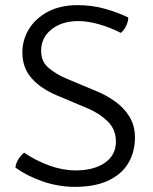

<svg xmlns="http://www.w3.org/2000/svg" viewBox="-20 -715 595 747"><path d="M40 -63Q41.5 -79.5 51.8 -95.8Q62 -112 74 -121Q118.5 -90.5 171.2 -71.2Q224 -52 274 -52Q345.5 -52 388.2 -81.8Q431 -111.5 431 -164Q431 -211.5 399 -242.8Q367 -274 322 -293L201 -344Q137.5 -371 102.2 -411.5Q67 -452 67 -511Q67 -560.5 93 -602.5Q119 -644.5 167.2 -669.8Q215.5 -695 282 -695Q339 -695 389.5 -680.5Q440 -666 479 -647Q479 -631.5 471 -614.5Q463 -597.5 450 -587Q410.5 -607.5 366.5 -620.2Q322.5 -633 285 -633Q221.5 -633 180.8 -601Q140 -569 140 -517Q140 -475 169.8 -450.2Q199.5 -425.5 239 -409L356 -360Q395 -344 429 -319.5Q463 -295 484 -260.5Q505 -226 505 -180Q505 -124.5 479.8 -81.2Q454.5 -38 402.5 -13Q350.5 12 271 12Q208 12 147.2 -8.8Q86.5 -29.5 40 -63Z"/></svg>

Font: Signika Negative Light
Style: Regular
Weight: 300
Designer: Anna Giedry
Foundry: Anna Giedry
Version: Version 2.001